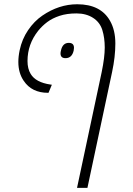

<svg xmlns="http://www.w3.org/2000/svg" viewBox="-20 -660 637 920"><path d="M210 -215.3Q132.3 -215.3 93.8 -272.5Q67.9 -310.1 67.9 -363.3Q67.9 -389.6 74.2 -419.4Q85.4 -472.7 114.7 -515.6Q144 -558.6 182.6 -585Q262.2 -639.6 350.1 -639.6Q462.4 -639.6 507.3 -560.1Q532.7 -515.6 532.7 -451.7Q532.7 -387.7 517.1 -314.9L398.9 240.2H349.1L467.3 -314.9Q481.9 -385.7 481.9 -432.4Q481.9 -479 470.2 -516.4Q458.5 -553.7 425.5 -574.7Q392.6 -595.7 346.4 -595.7Q300.3 -595.7 265.6 -584.2Q231 -572.8 206.5 -554.4Q182.1 -536.1 163.1 -512.7Q111.8 -448.2 111.8 -367.7Q111.8 -330.6 127 -305.7Q151.4 -265.1 221.7 -254.9L228.5 -253.9L212.4 -215.3ZM309.6 -454.6Q334.5 -454.6 334.5 -430.7Q334.5 -424.8 333 -417.5Q324.7 -381.3 293.9 -381.3Q270 -381.3 270 -403.8Q270 -409.7 272 -417.5Q279.8 -454.6 309.6 -454.6Z"/></svg>

Font: Open Sans Hebrew Light
Style: Italic
Weight: 300
Italic angle: -12°
Foundry: Ascender Corporation, Yanek Iontef
Version: Version 2.001;PS 002.001;hotconv 1.0.70;makeotf.lib2.5.58329